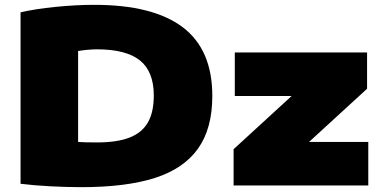

<svg xmlns="http://www.w3.org/2000/svg" viewBox="-20 -767 1577 794"><path d="M65 -7V-716Q125 -730 209.5 -738.5Q294 -747 370 -747Q613 -747 735.5 -654.5Q858 -562 858 -370Q858 -235.5 799 -152.5Q740 -69.5 620.8 -31.2Q501.5 7 316 7Q258.5 7 189.8 3.5Q121 0 65 -7ZM616 -372Q616 -471 558.8 -517Q501.5 -563 381 -563Q364 -563 341.8 -561Q319.5 -559 303 -556V-180Q327 -178 381 -178Q464 -178 515.5 -198Q567 -218 591.5 -260.5Q616 -303 616 -372ZM1258 -180H1503V0H946V-150L1186 -370H951V-550H1498V-400Z"/></svg>

Font: Encode Sans Expanded Black
Style: Regular
Weight: 900
Width: 7
Designer: Multiple Designers
Foundry: Impallari Type
Version: Version 2.000